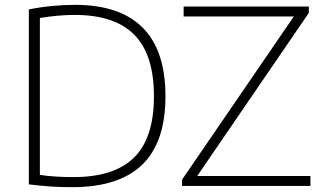

<svg xmlns="http://www.w3.org/2000/svg" viewBox="-20 -767 1334 792"><path d="M99 -6.5V-728Q144 -737.5 193.5 -742.2Q243 -747 289.5 -747Q474.5 -747 568.5 -653Q662.5 -559 662.5 -370Q662.5 -180 566.5 -87.5Q470.5 5 279 5Q231.5 5 191 2.5Q150.5 0 99 -6.5ZM615 -370Q615 -541.5 534 -623.5Q453 -705.5 288 -705.5Q224 -705.5 144.5 -693V-45.5Q204 -36.5 283.5 -36.5Q451 -36.5 533 -117.2Q615 -198 615 -370ZM793.5 -41H1260.5V0H731V-26L1192 -699H737.5V-740H1254V-714Z"/></svg>

Font: Encode Sans Semi Expanded ExLight
Style: Regular
Weight: 275
Width: 6
Designer: Multiple Designers
Foundry: Impallari Type
Version: Version 2.000